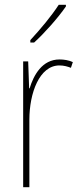

<svg xmlns="http://www.w3.org/2000/svg" viewBox="-20 -784 336 804"><path d="M256 -757V-764H226C194 -715 152 -665 107 -616V-606H123C166 -645 223 -709 256 -757ZM229 -535C157 -535 121 -470 104 -414H102L98 -527H77V0H103V-283C103 -394 145 -510 229 -510C248 -510 264 -505 277 -500L285 -524C268 -532 248 -535 229 -535Z"/></svg>

Font: Noto Sans Gurmukhi Condensed Thin
Style: Regular
Weight: 100
Width: 3
Designer: Jelle Bosma - Monotype Design Team
Foundry: Monotype Imaging Inc.
Version: Version 2.004